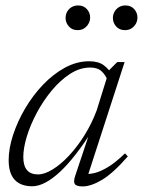

<svg xmlns="http://www.w3.org/2000/svg" viewBox="-20 -658 512 688"><path d="M249.5 -28 305.5 -195.5H314Q283 -146 253.2 -107.5Q223.5 -69 195.8 -43Q168 -17 142.8 -3.8Q117.5 9.5 95.5 9.5Q67.5 9.5 48.5 -1.2Q29.5 -12 20.2 -32.8Q11 -53.5 11 -84Q11 -126 26.8 -174.2Q42.5 -222.5 70 -269.2Q97.5 -316 134.2 -354.5Q171 -393 213.2 -415.8Q255.5 -438.5 299.5 -438.5Q332.5 -438.5 351.8 -424.2Q371 -410 385 -385L367 -366Q359 -389 344.2 -402.5Q329.5 -416 303.5 -416Q266 -416 231 -393.2Q196 -370.5 165.5 -333.8Q135 -297 112 -254Q89 -211 76.2 -169.2Q63.5 -127.5 63.5 -95Q63.5 -64.5 76.5 -48.8Q89.5 -33 116.5 -33Q139.5 -33 168.5 -50.8Q197.5 -68.5 227 -100Q256.5 -131.5 282.5 -173Q308.5 -214.5 326.5 -262.5L371.5 -407L400 -435.5H426.5L292 -20.5L281 -35Q297.5 -33 318.8 -38Q340 -43 367.2 -59.5Q394.5 -76 428 -108.5L438 -97.5Q385 -37 345.5 -13.5Q306 10 276 10Q253.5 10 248 1.2Q242.5 -7.5 249.5 -28ZM258 -550Q238.5 -550 226.8 -563.2Q215 -576.5 215 -593.5Q215 -605.5 220.5 -615.8Q226 -626 236.2 -632.2Q246.5 -638.5 260 -638.5Q279.5 -638.5 291.2 -625.5Q303 -612.5 303 -595Q303 -583.5 297.2 -573.2Q291.5 -563 281.8 -556.5Q272 -550 258 -550ZM427.5 -550Q408 -550 396.2 -563.2Q384.5 -576.5 384.5 -593.5Q384.5 -605.5 390.2 -615.8Q396 -626 406 -632.2Q416 -638.5 429.5 -638.5Q449 -638.5 460.8 -625.5Q472.5 -612.5 472.5 -595Q472.5 -583.5 467 -573.2Q461.5 -563 451.5 -556.5Q441.5 -550 427.5 -550Z"/></svg>

Font: Newsreader 24pt Light
Style: Italic
Weight: 300
Italic angle: -17°
Designer: Hugues Gentile
Foundry: Production Type
Version: Version 1.003